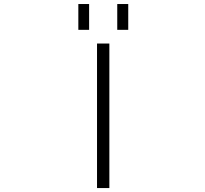

<svg xmlns="http://www.w3.org/2000/svg" viewBox="-20 -952 1040 973"><path d="M471.7 1V-731.4H534.2V1ZM377 -800.8V-931.6H431.6V-800.8ZM574.2 -800.8V-931.6H629.9V-800.8Z"/></svg>

Font: Gen Shin Gothic Monospace Light
Style: Regular
Weight: 300
Designer: [Source Han Sans]
Ryoko NISHIZUKA  (kana & ideographs); Paul D. Hunt (Latin, Greek & Cyrillic); Wenlong ZHANG  (bopomofo
Version: Version 1.002.20150607